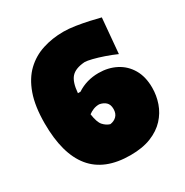

<svg xmlns="http://www.w3.org/2000/svg" viewBox="-190 -981 1114 1155"><g transform="rotate(-30 367.5 -404.0)"><path d="M387.7 19Q208.5 19 121.6 -87.2Q34.7 -193.4 34.7 -404.3Q34.7 -523.4 63.5 -604.5Q92.3 -685.5 143.6 -734.4Q194.8 -783.2 262.5 -804.9Q330.1 -826.7 407.7 -826.7Q444.8 -826.7 490.2 -819.6Q535.6 -812.5 578.6 -803Q621.6 -793.5 651.4 -785.6L629.9 -543Q592.8 -559.6 552.2 -573.5Q511.7 -587.4 477.8 -595.9Q443.8 -604.5 425.8 -604.5Q360.8 -599.6 332.8 -568.1Q304.7 -536.6 298.8 -462.4H316.4Q382.8 -505.9 465.8 -505.9Q533.2 -505.9 586.9 -478Q640.6 -450.2 671.6 -397.2Q702.6 -344.2 702.6 -268.1Q702.6 -213.9 684.8 -162.6Q667 -111.3 629.2 -70.3Q591.3 -29.3 531.5 -5.1Q471.7 19 387.7 19ZM375.5 -340.8Q353.5 -340.8 334.7 -333.3Q315.9 -325.7 301.3 -314.5Q309.6 -255.4 329.3 -233.4Q349.1 -211.4 374.5 -203.6Q401.9 -207 419.4 -224.6Q437 -242.2 437 -273.9Q437 -304.7 419.9 -320.6Q402.8 -336.4 375.5 -340.8Z"/></g></svg>

Font: Pinar Black
Style: Regular
Weight: 900
Designer: Amin Abedi
Version: Version 3.000